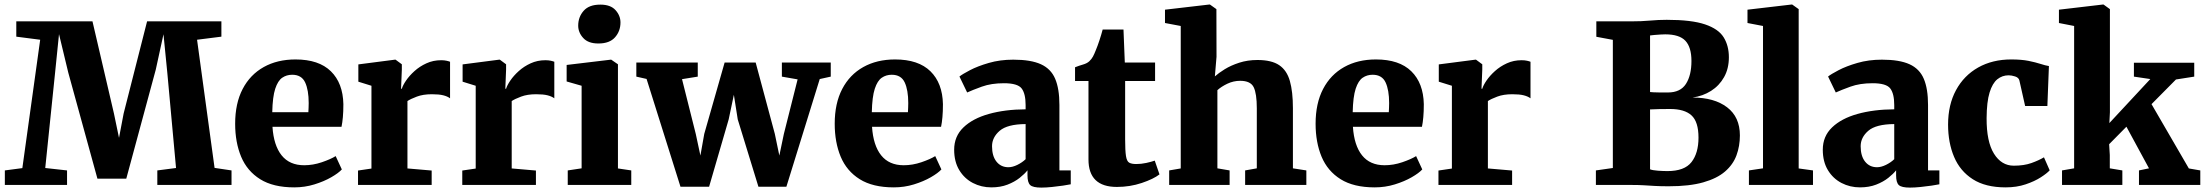

<svg xmlns="http://www.w3.org/2000/svg" viewBox="-20 -840 10013 872"><path d="M81.5 -76.5 162.5 -659.5 54 -673.5V-743H400L497.5 -324.5L520.5 -214L541.5 -324.5L648 -743H985.5V-673.5L875 -659.5L954.5 -77.5L1031.5 -66V0H694.5V-66L779.5 -77L740 -508L722.5 -684.5L687.5 -524L553.5 -28.5H422.5L290 -510.5L248 -685L230 -508L185.5 -77L284.5 -66V0H2V-66Z M1316.5 11Q1221 11 1161.8 -26Q1102.5 -63 1075.2 -128.2Q1048 -193.5 1048 -278Q1048 -370.5 1082 -435.8Q1116 -501 1177.8 -535.5Q1239.5 -570 1322 -570Q1428 -570 1482.8 -516.2Q1537.5 -462.5 1539.5 -367Q1539.5 -333 1537.2 -308Q1535 -283 1531 -264H1217.5Q1223 -179.5 1259 -134.5Q1295 -89.5 1361.5 -89.5Q1401.5 -89.5 1441.8 -103.2Q1482 -117 1504.5 -131L1532.5 -70.5Q1517.5 -54 1484.5 -35Q1451.5 -16 1407.8 -2.5Q1364 11 1316.5 11ZM1216.5 -330.5H1380.5Q1381 -341 1381.5 -351.2Q1382 -361.5 1382 -372Q1382 -431 1365.8 -465.8Q1349.5 -500.5 1307 -500.5Q1281.5 -500.5 1261.8 -487Q1242 -473.5 1230 -437Q1218 -400.5 1216.5 -330.5Z M1606 0V-65.5L1667 -74.5V-450.5L1607.5 -469V-547.5L1773.5 -569H1776.5L1805 -548V-524L1801.5 -437H1805Q1809.5 -452.5 1824.2 -474.2Q1839 -496 1862.5 -517.2Q1886 -538.5 1916.8 -552.5Q1947.5 -566.5 1983.5 -566.5Q1997.5 -566.5 2007.8 -564.2Q2018 -562 2024 -559.5V-393.5Q2012 -402.5 1993 -407.2Q1974 -412 1941.5 -412Q1901.5 -412 1873 -401.2Q1844.5 -390.5 1830.5 -381V-75L1940.5 -65.5V0Z M2079.5 0V-65.5L2140.5 -74.5V-450.5L2081 -469V-547.5L2247 -569H2250L2278.5 -548V-524L2275 -437H2278.5Q2283 -452.5 2297.8 -474.2Q2312.5 -496 2336 -517.2Q2359.5 -538.5 2390.2 -552.5Q2421 -566.5 2457 -566.5Q2471 -566.5 2481.2 -564.2Q2491.5 -562 2497.5 -559.5V-393.5Q2485.5 -402.5 2466.5 -407.2Q2447.5 -412 2415 -412Q2375 -412 2346.5 -401.2Q2318 -390.5 2304 -381V-75L2414 -65.5V0Z M2621.5 -75.5V-450.5L2553.5 -470V-545L2754 -569H2756L2786.5 -548V-75L2847 -66V0H2558.5V-66ZM2697 -642.5Q2651.5 -642.5 2628.8 -667.5Q2606 -692.5 2606 -723.5Q2606 -763 2630.8 -791Q2655.5 -819 2706 -819H2707Q2753 -819 2775.5 -794Q2798 -769 2798 -738Q2798 -698.5 2773.2 -670.5Q2748.5 -642.5 2698 -642.5Z M2870 -492V-556H3149V-492L3077.5 -480.5L3140 -231.5L3161 -133.5L3178.5 -232L3271 -556H3412L3499 -232L3519.5 -133.5L3540 -231.5L3602.5 -479.5L3531 -492V-556H3753V-492L3703 -481L3551.5 8H3424.5L3330.5 -298L3313 -409.5L3289.5 -298L3200.5 8H3070.5L2916.5 -481.5Z M4039.5 11Q3944 11 3884.8 -26Q3825.5 -63 3798.2 -128.2Q3771 -193.5 3771 -278Q3771 -370.5 3805 -435.8Q3839 -501 3900.8 -535.5Q3962.5 -570 4045 -570Q4151 -570 4205.8 -516.2Q4260.5 -462.5 4262.5 -367Q4262.5 -333 4260.2 -308Q4258 -283 4254 -264H3940.5Q3946 -179.5 3982 -134.5Q4018 -89.5 4084.5 -89.5Q4124.5 -89.5 4164.8 -103.2Q4205 -117 4227.5 -131L4255.5 -70.5Q4240.5 -54 4207.5 -35Q4174.5 -16 4130.8 -2.5Q4087 11 4039.5 11ZM3939.5 -330.5H4103.5Q4104 -341 4104.5 -351.2Q4105 -361.5 4105 -372Q4105 -431 4088.8 -465.8Q4072.5 -500.5 4030 -500.5Q4004.5 -500.5 3984.8 -487Q3965 -473.5 3953 -437Q3941 -400.5 3939.5 -330.5Z M4313.5 -160Q4313.5 -221 4355.8 -261.5Q4398 -302 4471.2 -322.5Q4544.5 -343 4638 -343.5V-363Q4638 -414.5 4620 -438.2Q4602 -462 4539.5 -462Q4482 -462 4439.2 -446.5Q4396.5 -431 4372.5 -420L4337.5 -492.5Q4350.5 -503 4385.2 -521.2Q4420 -539.5 4470.8 -554.2Q4521.5 -569 4582 -569Q4662 -569 4707.5 -548.2Q4753 -527.5 4772.2 -482.2Q4791.5 -437 4791.5 -363.5V-66H4843V-3Q4831.5 -0.5 4808 3Q4784.5 6.5 4757.8 9.2Q4731 12 4709.5 12Q4671 12 4658.8 0.5Q4646.5 -11 4646.5 -43.5V-66.5Q4634 -50.5 4611 -32.2Q4588 -14 4555.8 -1.5Q4523.5 11 4482.5 11Q4437 11 4398.5 -9Q4360 -29 4336.8 -67.2Q4313.5 -105.5 4313.5 -160ZM4560 -80.5Q4578.5 -80.5 4600.5 -91.2Q4622.5 -102 4638 -117V-276.5Q4555 -276 4520.2 -246Q4485.5 -216 4485.5 -176Q4485.5 -131 4505.8 -105.8Q4526 -80.5 4560 -80.5Z M5052.5 9Q4923.5 9 4923.5 -116V-472H4862.5V-534.5Q4881.5 -542 4899 -547Q4916.5 -552 4927 -561.5Q4937.5 -571.5 4943.8 -583Q4950 -594.5 4957 -612.5Q4965 -631.5 4973.2 -656.5Q4981.5 -681.5 4988 -706H5082.5L5088.5 -556H5226V-472H5090V-207.5Q5090 -155.5 5093.8 -131.5Q5097.5 -107.5 5108.5 -101.2Q5119.5 -95 5140.5 -95Q5163 -95 5186 -100Q5209 -105 5224.5 -110.5L5246 -48Q5219 -27 5165.5 -9Q5112 9 5052.5 9Z M5342.5 -75V-722L5271 -735.5V-796L5472.5 -819.5H5475L5504.5 -798.5L5505 -582L5497.5 -493Q5514 -508 5542.2 -525.5Q5570.5 -543 5608.2 -555.2Q5646 -567.5 5691 -567.5Q5755 -567.5 5789.8 -544Q5824.5 -520.5 5838.2 -472Q5852 -423.5 5852 -348.5V-75.5L5913 -66V0H5635V-66L5688 -75.5V-348Q5688 -415 5673.8 -444Q5659.5 -473 5612.5 -473Q5582 -473 5554.2 -459.8Q5526.5 -446.5 5509 -430.5V-75.5L5564.5 -66V0H5290V-66Z M6223.5 11Q6128 11 6068.8 -26Q6009.5 -63 5982.2 -128.2Q5955 -193.5 5955 -278Q5955 -370.5 5989 -435.8Q6023 -501 6084.8 -535.5Q6146.5 -570 6229 -570Q6335 -570 6389.8 -516.2Q6444.5 -462.5 6446.5 -367Q6446.5 -333 6444.2 -308Q6442 -283 6438 -264H6124.5Q6130 -179.5 6166 -134.5Q6202 -89.5 6268.5 -89.5Q6308.5 -89.5 6348.8 -103.2Q6389 -117 6411.5 -131L6439.5 -70.5Q6424.5 -54 6391.5 -35Q6358.5 -16 6314.8 -2.5Q6271 11 6223.5 11ZM6123.5 -330.5H6287.5Q6288 -341 6288.5 -351.2Q6289 -361.5 6289 -372Q6289 -431 6272.8 -465.8Q6256.5 -500.5 6214 -500.5Q6188.5 -500.5 6168.8 -487Q6149 -473.5 6137 -437Q6125 -400.5 6123.5 -330.5Z M6513 0V-65.5L6574 -74.5V-450.5L6514.5 -469V-547.5L6680.5 -569H6683.5L6712 -548V-524L6708.5 -437H6712Q6716.5 -452.5 6731.2 -474.2Q6746 -496 6769.5 -517.2Q6793 -538.5 6823.8 -552.5Q6854.5 -566.5 6890.5 -566.5Q6904.5 -566.5 6914.8 -564.2Q6925 -562 6931 -559.5V-393.5Q6919 -402.5 6900 -407.2Q6881 -412 6848.5 -412Q6808.5 -412 6780 -401.2Q6751.5 -390.5 6737.5 -381V-75L6847.5 -65.5V0Z M7305 -77V-659L7230 -673V-743H7388Q7435.5 -743 7473.8 -746.5Q7512 -750 7550 -750Q7662.5 -750 7723.8 -729.2Q7785 -708.5 7808.5 -670.2Q7832 -632 7832 -580Q7832 -528.5 7810.2 -489.8Q7788.5 -451 7751 -427.2Q7713.5 -403.5 7667 -397Q7765.5 -397 7823.8 -352.8Q7882 -308.5 7882 -225Q7882 -176.5 7866.5 -134.5Q7851 -92.5 7814.5 -61Q7778 -29.5 7715.5 -11.8Q7653 6 7559 6Q7521.5 6 7496 4.5Q7470.5 3 7446.5 1.5Q7422.5 0 7390 0H7228V-66ZM7474 -422Q7487.5 -420.5 7512.2 -420.2Q7537 -420 7555 -420Q7612 -420 7637 -459Q7662 -498 7662 -563Q7662 -625.5 7634.5 -654.8Q7607 -684 7543 -684Q7535.5 -684 7521.5 -683.2Q7507.5 -682.5 7494 -681.2Q7480.5 -680 7474 -679ZM7474 -71Q7485.5 -66.5 7509.2 -64.8Q7533 -63 7553 -63Q7630.5 -63 7662.2 -103.8Q7694 -144.5 7694 -215Q7694 -287 7662.2 -316Q7630.5 -345 7565 -345Q7542.5 -345 7515 -344.5Q7487.5 -344 7474 -343Z M7987 -75.5V-722L7916.5 -735.5V-796L8117 -819.5H8119.5L8149 -798.5V-75L8214 -66V0H7923V-66Z M8258.5 -160Q8258.5 -221 8300.8 -261.5Q8343 -302 8416.2 -322.5Q8489.5 -343 8583 -343.5V-363Q8583 -414.5 8565 -438.2Q8547 -462 8484.5 -462Q8427 -462 8384.2 -446.5Q8341.5 -431 8317.5 -420L8282.5 -492.5Q8295.5 -503 8330.2 -521.2Q8365 -539.5 8415.8 -554.2Q8466.5 -569 8527 -569Q8607 -569 8652.5 -548.2Q8698 -527.5 8717.2 -482.2Q8736.5 -437 8736.5 -363.5V-66H8788V-3Q8776.5 -0.5 8753 3Q8729.5 6.5 8702.8 9.2Q8676 12 8654.5 12Q8616 12 8603.8 0.5Q8591.5 -11 8591.5 -43.5V-66.5Q8579 -50.5 8556 -32.2Q8533 -14 8500.8 -1.5Q8468.5 11 8427.5 11Q8382 11 8343.5 -9Q8305 -29 8281.8 -67.2Q8258.5 -105.5 8258.5 -160ZM8505 -80.5Q8523.5 -80.5 8545.5 -91.2Q8567.5 -102 8583 -117V-276.5Q8500 -276 8465.2 -246Q8430.5 -216 8430.5 -176Q8430.5 -131 8450.8 -105.8Q8471 -80.5 8505 -80.5Z M8827.5 -274Q8827.5 -364 8863.5 -430.5Q8899.5 -497 8964.2 -533.5Q9029 -570 9114.5 -570Q9161 -570 9193 -563.5Q9225 -557 9247.2 -549.8Q9269.5 -542.5 9285.5 -540L9278.5 -358.5H9177.5L9151.5 -474Q9148.5 -487.5 9132 -492.8Q9115.5 -498 9102.5 -498Q9073.5 -498 9051.2 -480Q9029 -462 9016 -419.8Q9003 -377.5 9002.5 -303.5Q9002 -196.5 9036 -142Q9070 -87.5 9126 -87.5Q9172.5 -87.5 9206 -99.5Q9239.5 -111.5 9263 -125.5L9289 -66.5Q9277 -53 9248.8 -34.8Q9220.5 -16.5 9179.8 -2.8Q9139 11 9089 11Q8997.5 11 8939.8 -26Q8882 -63 8854.8 -127.5Q8827.5 -192 8827.5 -274Z M9400 -75.5V-722L9331 -735.5V-796L9531 -819.5H9533.5L9562.5 -798.5V-330L9560 -281L9746 -481L9671.5 -492V-555H9945.5V-492L9862.5 -479L9751.5 -367L9921 -75L9973 -66V0H9694.5V-66L9740 -75.5L9637.5 -264.5L9559 -185L9562 -136V-75.5L9619 -66V0H9345V-66Z"/></svg>

Font: Merriweather Black
Style: Regular
Weight: 900
Designer: Eben Sorkin
Foundry: Eben Sorkin
Version: Version 2.200;gftools[0.9.31]